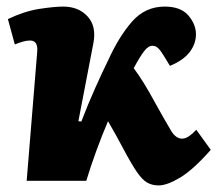

<svg xmlns="http://www.w3.org/2000/svg" viewBox="-20 -549 668 583"><path d="M218 -181 227 -180Q246 -230 269 -281.5Q292 -333 308 -365Q341 -438 381 -483.5Q421 -529 480 -529Q529 -529 552 -502Q575 -475 575 -445Q575 -416 556 -391Q537 -366 496 -349L479 -377Q469 -394 461 -402Q453 -410 443 -410Q430 -410 418 -394Q406 -379 386 -342Q401 -322 416.5 -297Q432 -272 451 -237Q485 -176 499.5 -152Q514 -128 533 -128Q543 -128 554 -135.5Q565 -143 576 -155L620 -94Q566 -33 526.5 -9.5Q487 14 462 14Q442 14 427 5.5Q412 -3 395.5 -27Q379 -51 353 -100Q341 -123 330.5 -141.5Q320 -160 308 -181Q290 -139 272.5 -91Q255 -43 242 0H61L93 -392Q96 -426 71 -426Q61 -426 49 -422.5Q37 -419 25 -414L4 -491Q54 -515 99.5 -522Q145 -529 172 -529Q219 -529 246.5 -498.5Q274 -468 263 -415Z"/></svg>

Font: Literata 12pt ExtraBold
Style: Italic
Weight: 800
Italic angle: -2°
Designer: Latin by Veronika Burian and Jose Scaglione. Greek by Irene Vlachou. Cyrillic by Vera Evstafieva
Foundry: TypeTogether
Version: Version 3.002